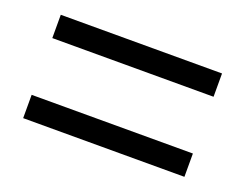

<svg xmlns="http://www.w3.org/2000/svg" viewBox="-58 -570 612 480"><g transform="rotate(20 248.5 -330.5)"><path d="M34 -406V-468H463V-406ZM34 -193V-255H463V-193Z"/></g></svg>

Font: Pinyin1712
Style: Regular
Weight: 400
Version: Version 1